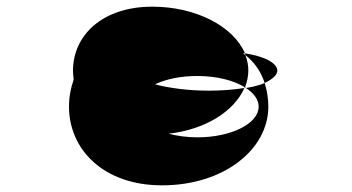

<svg xmlns="http://www.w3.org/2000/svg" viewBox="-20 -864 1055 576"><path d="M187 -544C187 -416 290 -308 466 -308C652 -308 785 -416 785 -544C785 -568 781 -593 774 -615C761 -609 742 -604 718 -600C742 -584 756 -565 756 -544C756 -494 675 -452 572 -452C541 -452 512 -456 486 -463C595 -475 683 -530 713 -600C682 -595 645 -592 607 -592C543 -592 487 -600 445 -611C479 -627 522 -636 572 -636C630 -636 681 -623 715 -602C721 -618 725 -635 725 -652C725 -668 722 -684 716 -699L709 -704H715C680 -785 568 -844 437 -844C287 -844 199 -758 199 -652C199 -643 200 -634 201 -625C192 -600 187 -572 187 -544ZM713 -600H718L715 -602C715 -601 713 -601 713 -600ZM715 -704C715 -702 716 -701 716 -699C746 -675 764 -646 774 -615C797 -626 812 -639 812 -652C812 -673 779 -694 715 -704Z"/></svg>

Font: Ampere
Style: SuExt
Weight: 400
Version: Version 1